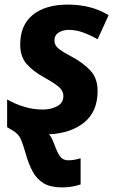

<svg xmlns="http://www.w3.org/2000/svg" viewBox="-20 -576 513 836"><path d="M250 240Q200 240 170 222Q140 204 122 170.5Q104 137 91 90Q80 51 70 28.5Q60 6 32 -10Q27 -13 21.5 -16Q16 -19 11 -22V-143Q48 -122 87 -110.5Q126 -99 167 -99Q202 -99 229 -113.5Q256 -128 256 -158Q256 -178 240 -194Q224 -210 174 -238Q123 -266 95.5 -298Q68 -330 68 -382Q68 -467 123 -511.5Q178 -556 276 -556Q323 -556 367 -545.5Q411 -535 453 -510L405 -405Q376 -422 343.5 -434Q311 -446 279 -446Q255 -446 236 -434.5Q217 -423 217 -400Q217 -380 233 -366Q249 -352 291 -330Q340 -304 372.5 -270Q405 -236 405 -180Q405 -91 347.5 -43.5Q290 4 193 9Q201 17 206.5 28.5Q212 40 216 51Q229 88 241.5 105Q254 122 277 122Q292 122 305 119.5Q318 117 331 113V227Q314 233 293.5 236.5Q273 240 250 240Z"/></svg>

Font: BC Sans
Style: Bold Italic
Weight: 700
Italic angle: -12°
Designer: Monotype Design Team
Province of B.C.
Foundry: Monotype Imaging Inc.
Version: Version 2.000;GOOG;noto-source:20170915:90ef993387c0